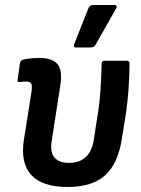

<svg xmlns="http://www.w3.org/2000/svg" viewBox="-20 -734 563 765"><path d="M249 11Q148 11 104.5 -37Q61 -85 75 -176L105 -365Q109 -393 104.5 -401Q100 -409 84 -409Q78 -409 71.5 -408.5Q65 -408 58 -407Q48 -406 50 -416L60 -484Q62 -490 64.5 -492.5Q67 -495 74 -497Q88 -500 105 -501.5Q122 -503 137 -503Q189 -503 209.5 -478Q230 -453 220 -391L186 -173Q179 -129 196.5 -107Q214 -85 256 -85Q296 -85 321.5 -108Q347 -131 354 -179L366 -257Q377 -321 380.5 -378Q384 -435 385 -480Q385 -492 396 -492H485Q496 -492 496 -481Q496 -439 492.5 -384.5Q489 -330 480 -271L466 -184Q451 -83 399.5 -36Q348 11 249 11ZM281 -545Q276 -545 274.5 -549.5Q273 -554 276 -559L333 -703Q336 -709 340.5 -711.5Q345 -714 352 -714H437Q443 -714 444.5 -709.5Q446 -705 442 -699L361 -556Q355 -545 342 -545Z"/></svg>

Font: Sofia Sans Semi Condensed
Style: Bold Italic
Weight: 700
Italic angle: -9°
Version: Version 4.100